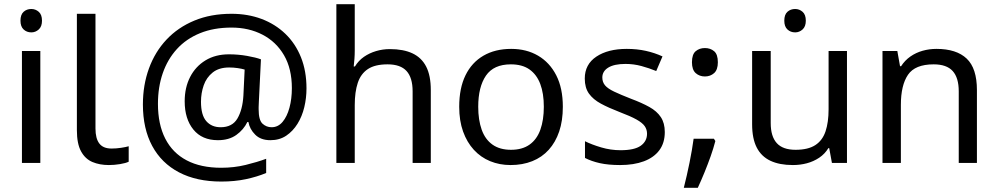

<svg xmlns="http://www.w3.org/2000/svg" viewBox="-20 -780 4777 919"><path d="M173 -536V0H85V-536ZM130 -737Q150 -737 165.5 -723.5Q181 -710 181 -681Q181 -653 165.5 -639Q150 -625 130 -625Q108 -625 93 -639Q78 -653 78 -681Q78 -710 93 -723.5Q108 -737 130 -737Z M501 10Q457 10 422.5 -4.5Q388 -19 368 -55.5Q348 -92 348 -157V-714H437V-165Q437 -117 455.5 -93Q474 -69 514 -69Q536 -69 559.5 -72.5Q583 -76 596 -80V-6Q582 1 554.5 5.5Q527 10 501 10Z M1447 -357Q1447 -311 1436.5 -267Q1426 -223 1404 -187.5Q1382 -152 1350 -130.5Q1318 -109 1274 -109Q1228 -109 1201.5 -135.5Q1175 -162 1169 -196H1164Q1146 -159 1111 -134Q1076 -109 1023 -109Q947 -109 905.5 -160Q864 -211 864 -295Q864 -361 890 -411.5Q916 -462 963.5 -491Q1011 -520 1076 -520Q1120 -520 1162.5 -512.5Q1205 -505 1229 -496L1219 -293Q1218 -275 1218 -267.5Q1218 -260 1218 -257Q1218 -205 1236.5 -188Q1255 -171 1280 -171Q1311 -171 1332.5 -196.5Q1354 -222 1365.5 -264.5Q1377 -307 1377 -358Q1377 -451 1339.5 -515.5Q1302 -580 1236.5 -614Q1171 -648 1088 -648Q1003 -648 937 -621Q871 -594 826.5 -545Q782 -496 759 -429.5Q736 -363 736 -283Q736 -185 771 -116.5Q806 -48 873.5 -12.5Q941 23 1039 23Q1100 23 1155.5 9.5Q1211 -4 1254 -20V48Q1211 66 1157.5 77.5Q1104 89 1039 89Q921 89 837 45Q753 1 708.5 -81.5Q664 -164 664 -280Q664 -373 693 -452.5Q722 -532 777 -590.5Q832 -649 910.5 -681.5Q989 -714 1088 -714Q1166 -714 1231.5 -689.5Q1297 -665 1345.5 -618.5Q1394 -572 1420.5 -506Q1447 -440 1447 -357ZM942 -293Q942 -229 967.5 -200Q993 -171 1036 -171Q1092 -171 1116.5 -213Q1141 -255 1145 -322L1151 -447Q1138 -451 1118 -454Q1098 -457 1077 -457Q1028 -457 998 -433Q968 -409 955 -371.5Q942 -334 942 -293Z M1678 -537Q1678 -518 1676.5 -498Q1675 -478 1673 -462H1679Q1696 -490 1722 -508Q1748 -526 1780 -535.5Q1812 -545 1846 -545Q1911 -545 1954.5 -524.5Q1998 -504 2020 -461Q2042 -418 2042 -349V0H1955V-343Q1955 -408 1926 -440Q1897 -472 1835 -472Q1775 -472 1741 -449.5Q1707 -427 1692.5 -383.5Q1678 -340 1678 -277V0H1590V-760H1678Z M2674 -269Q2674 -202 2656.5 -150.5Q2639 -99 2606.5 -63Q2574 -27 2527.5 -8.5Q2481 10 2424 10Q2371 10 2326 -8.5Q2281 -27 2248 -63Q2215 -99 2196.5 -150.5Q2178 -202 2178 -269Q2178 -358 2208 -419.5Q2238 -481 2294 -513.5Q2350 -546 2427 -546Q2500 -546 2555.5 -513.5Q2611 -481 2642.5 -419.5Q2674 -358 2674 -269ZM2269 -269Q2269 -206 2285.5 -159.5Q2302 -113 2337 -88Q2372 -63 2426 -63Q2480 -63 2515 -88Q2550 -113 2566.5 -159.5Q2583 -206 2583 -269Q2583 -333 2566 -378Q2549 -423 2514.5 -447.5Q2480 -472 2425 -472Q2343 -472 2306 -418Q2269 -364 2269 -269Z M3162 -148Q3162 -96 3136 -61Q3110 -26 3062 -8Q3014 10 2948 10Q2892 10 2851.5 1Q2811 -8 2780 -24V-104Q2812 -88 2857.5 -74.5Q2903 -61 2950 -61Q3017 -61 3047 -82.5Q3077 -104 3077 -140Q3077 -160 3066 -176Q3055 -192 3026.5 -208Q2998 -224 2945 -244Q2893 -264 2856 -284Q2819 -304 2799 -332Q2779 -360 2779 -404Q2779 -472 2834.5 -509Q2890 -546 2980 -546Q3029 -546 3071.5 -536.5Q3114 -527 3151 -510L3121 -440Q3087 -454 3050 -464Q3013 -474 2974 -474Q2920 -474 2891.5 -456.5Q2863 -439 2863 -409Q2863 -387 2876 -371.5Q2889 -356 2919.5 -341.5Q2950 -327 3001 -307Q3052 -288 3088 -268Q3124 -248 3143 -219.5Q3162 -191 3162 -148Z M3397 -116 3404 -105Q3395 -70 3381.5 -32Q3368 6 3352.5 44Q3337 82 3320 119H3253Q3268 60 3280.5 -2Q3293 -64 3300 -116ZM3354 -414Q3328 -414 3310 -430Q3292 -446 3292 -482Q3292 -520 3310 -535Q3328 -550 3354 -550Q3380 -550 3398 -535Q3416 -520 3416 -482Q3416 -446 3398 -430Q3380 -414 3354 -414Z M3786 -737Q3806 -737 3821.5 -723.5Q3837 -710 3837 -681Q3837 -653 3821.5 -639Q3806 -625 3786 -625Q3764 -625 3749 -639Q3734 -653 3734 -681Q3734 -710 3749 -723.5Q3764 -737 3786 -737ZM4034 -536V0H3962L3949 -71H3945Q3928 -43 3901 -25Q3874 -7 3842 1.5Q3810 10 3775 10Q3711 10 3667.5 -10.5Q3624 -31 3602 -74Q3580 -117 3580 -185V-536H3669V-191Q3669 -127 3698 -95Q3727 -63 3788 -63Q3848 -63 3882.5 -85.5Q3917 -108 3931.5 -151.5Q3946 -195 3946 -257V-536Z M4462 -546Q4558 -546 4607 -499.5Q4656 -453 4656 -349V0H4569V-343Q4569 -408 4540 -440Q4511 -472 4449 -472Q4360 -472 4326 -422Q4292 -372 4292 -278V0H4204V-536H4275L4288 -463H4293Q4311 -491 4337.5 -509.5Q4364 -528 4396 -537Q4428 -546 4462 -546Z"/></svg>

Font: hexumalayalam05
Style: Book
Weight: 400
Designer: Jelle Bosma - Monotype Design Team
Foundry: Monotype Imaging Inc.
Version: Version 2.003